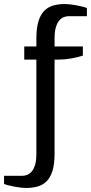

<svg xmlns="http://www.w3.org/2000/svg" viewBox="-90 -720 450 950"><path d="M90 -530Q90 -582 100.5 -615.5Q111 -649 130 -667.5Q149 -686 174.5 -693Q200 -700 230 -700Q241 -700 256 -698.5Q271 -697 286.5 -694Q302 -691 316.5 -687.5Q331 -684 340 -680V-640H250Q239 -640 226.5 -635.5Q214 -631 203.5 -619Q193 -607 186.5 -585.5Q180 -564 180 -530V-490H320V-445Q297 -437 263.5 -431Q230 -425 200 -425H180V40Q180 93 169.5 126Q159 159 140 177.5Q121 196 95.5 203Q70 210 40 210Q29 210 14 208.5Q-1 207 -16.5 204Q-32 201 -46.5 197.5Q-61 194 -70 190V150H20Q31 150 43.5 145.5Q56 141 66.5 129Q77 117 83.5 95.5Q90 74 90 40V-425H30V-490H90Z"/></svg>

Font: Cuprum
Style: Regular
Weight: 400
Designer: Jovanny Lemonad
Foundry: Jovanny Lemonad
Version: Version 1.002